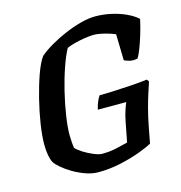

<svg xmlns="http://www.w3.org/2000/svg" viewBox="-107 -816 863 913"><g transform="rotate(-15 325.0 -360.0)"><path d="M267 0Q236 0 204 -11.5Q172 -23 144 -39.5Q116 -56 95.5 -73.5Q75 -91 67 -104Q59 -120 55 -143.5Q51 -167 51 -195Q51 -236 60 -294Q69 -352 84 -412Q99 -472 117 -523Q135 -574 155 -602Q179 -623 215 -644Q251 -665 291 -682Q331 -699 370.5 -709.5Q410 -720 442 -720Q482 -720 522 -711Q562 -702 594.5 -686.5Q627 -671 646 -653Q638 -616 627 -580Q616 -544 605 -515.5Q594 -487 585 -474Q562 -469 543.5 -474.5Q525 -480 520 -483L517 -612Q506 -617 487 -623Q468 -629 448 -633Q428 -637 415 -637Q387 -637 346.5 -629Q306 -621 278 -609Q260 -576 242 -524Q224 -472 210 -414Q196 -356 187.5 -301Q179 -246 179 -207Q179 -190 180.5 -171Q182 -152 184 -142Q194 -130 217 -115.5Q240 -101 265.5 -90.5Q291 -80 306 -80Q344 -80 377 -87.5Q410 -95 434 -101L453 -199Q459 -230 467 -253.5Q475 -277 480 -288H340Q349 -327 366 -352Q396 -352 440 -354Q484 -356 528.5 -359Q573 -362 602 -366L610 -355Q605 -340 594.5 -308Q584 -276 573 -235Q562 -194 554 -152L538 -68Q515 -55 471.5 -39Q428 -23 374.5 -11.5Q321 0 267 0Z"/></g></svg>

Font: Texturina 72pt 72pt Regular
Style: Bold Italic
Weight: 700
Italic angle: -11°
Designer: Guillermo Torres Carreño
Foundry: Omnibus-Type
Version: Version 1.002; ttfautohint (v1.8.3)